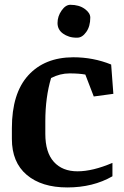

<svg xmlns="http://www.w3.org/2000/svg" viewBox="-20 -783 524 813"><path d="M30.3 -194.8V-240.2Q30.3 -387.7 99.6 -463.9Q168.9 -540 290 -540.5Q375 -540.5 450.7 -509.8L460 -385.7L377 -374.5L341.3 -467.3Q314.5 -472.2 274.4 -472.2Q234.4 -472.2 196.3 -452.6Q171.9 -370.6 171.9 -269.5V-216.3Q171.9 -137.7 208 -97.7Q244.1 -57.6 308.1 -57.6Q372.6 -57.6 456.1 -93.3V-36.6Q374 10.7 265.1 10.7Q156.2 10.7 93.3 -42.5Q30.3 -95.7 30.3 -194.8ZM277.8 -762.7Q314.5 -762.7 338.4 -745.6Q362.3 -728.5 362.3 -708.5Q362.3 -671.4 345.2 -647.5Q328.1 -623.5 307.6 -623.5Q287.6 -623 272.9 -627.9Q257.8 -632.8 247.1 -640.6Q223.6 -657.2 223.6 -685.5Q223.6 -713.9 240.7 -738.3Q257.8 -762.7 277.8 -762.7Z"/></svg>

Font: NoticiaText-Bold
Style: Bold
Weight: 700
Designer: JM Sole
Foundry: JM Sole
Version: Version 1.003